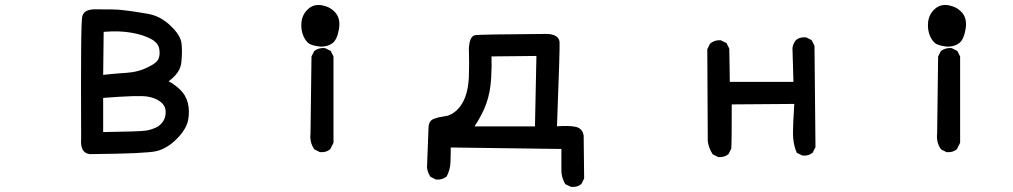

<svg xmlns="http://www.w3.org/2000/svg" viewBox="-20 -605 4040 766"><path d="M342.8 9.8Q341.8 9.8 341.1 9.8Q340.3 9.8 339.6 9.8Q338.9 9.8 338.4 9.8Q318.4 7.8 309.8 -8.1Q301.3 -23.9 303.7 -51.3Q303.2 -173.3 303.2 -258.1Q303.2 -342.8 303.7 -406.5Q304.2 -470.2 305.4 -502.9Q306.6 -535.6 309.1 -542.5Q316.9 -568.4 362.3 -567.9Q376 -567.9 387.9 -567.6Q399.9 -567.4 409.7 -567.4Q419.4 -567.4 427.7 -567.4Q452.6 -567.4 488.3 -562.5Q500 -561 512.9 -559.1Q525.9 -557.1 540.3 -554.7Q554.7 -552.2 570.3 -549.8Q578.6 -548.3 586.4 -546.1Q594.2 -543.9 601.8 -541Q609.4 -538.1 616.9 -534.2Q624.5 -530.3 631.6 -525.4Q638.7 -520.5 645.8 -515.1Q652.8 -509.8 659.2 -503.4Q679.7 -484.4 690.9 -466.6Q702.1 -448.7 704.1 -432.6Q708 -401.4 703.6 -356.9Q702.1 -342.3 695.8 -328.9Q689.5 -315.4 678.7 -303.7Q668 -292 652.8 -280.8Q676.3 -268.1 696.3 -249.5Q721.2 -226.6 729.5 -193.8Q737.3 -161.1 730.5 -125.5Q723.1 -88.9 684.8 -50.5Q646.5 -12.2 604 -2Q582.5 2.9 518.1 5.9Q453.6 8.8 342.8 9.8ZM609.4 -99.6Q624 -109.9 631.6 -122.3Q639.2 -134.8 640.6 -149.9Q641.6 -160.2 639.9 -168.7Q638.2 -177.2 634 -184.1Q629.9 -190.9 623 -196.8Q619.1 -200.2 614.3 -203.1Q609.4 -206.1 604.2 -208.7Q599.1 -211.4 593.5 -213.4Q587.9 -215.3 581.5 -217Q575.2 -218.8 568.4 -219.7Q534.7 -225.6 391.6 -214.4V-78.1Q465.3 -79.1 507.8 -80.6Q550.3 -82 562.5 -84Q574.7 -85.9 586.4 -89.8Q598.1 -93.8 609.4 -99.6ZM572.8 -338.4Q604 -353 611.8 -369.1Q619.6 -385.7 615.2 -410.6Q610.8 -434.6 582 -449.7Q551.8 -466.3 503.9 -474.6Q458 -482.9 393.6 -478L391.6 -306.2Q407.7 -308.1 423.3 -309.6Q439 -311 454.3 -312.3Q469.7 -313.5 484.9 -314.5Q532.7 -317.4 572.8 -338.4Z M1255.4 1.5 1235.8 -8.3 1234.4 -9.3 1233.4 -10.3Q1214.8 -37.1 1218.8 -72.8L1222.7 -377.9V-379.4L1223.1 -380.4L1232.9 -399.9L1233.9 -401.4L1234.9 -402.3Q1252 -415 1275.9 -413.1H1276.9L1277.8 -412.6L1297.4 -402.8L1299.3 -401.9L1300.3 -399.9L1310.1 -380.4L1310.5 -379.4V-377.9V-37.1V-35.6L1310.1 -34.7L1298.3 -11.2L1297.9 -9.8L1296.9 -9.3Q1281.2 3.9 1257.3 2H1256.3ZM1259.3 -418.9Q1256.3 -419.4 1253.4 -419.7Q1250.5 -419.9 1247.8 -420.4Q1245.1 -420.9 1242.4 -421.4Q1239.7 -421.9 1237.3 -422.4Q1234.9 -422.9 1232.2 -423.6Q1229.5 -424.3 1227.1 -425Q1224.6 -425.8 1222.2 -426.8Q1212.9 -429.7 1205.1 -438Q1197.3 -446.3 1191.4 -459Q1179.7 -484.4 1182.6 -515.6Q1186 -547.9 1209 -568.8Q1232.4 -590.3 1266.6 -583.5Q1273.4 -582 1279.5 -580.1Q1285.6 -578.1 1291.3 -575.4Q1296.9 -572.8 1301.8 -569.3Q1306.6 -565.9 1311 -561.8Q1315.4 -557.6 1319.3 -553.2Q1339.4 -528.8 1332 -487.3Q1324.7 -445.8 1305.7 -432.1Q1287.1 -418.9 1259.8 -418.9Z M2257.3 140.1 2236.8 130.4 2234.9 129.4 2234.4 127.9Q2217.8 99.1 2219.7 64.5V-10.7L1778.3 -16.6Q1778.3 -6.8 1778.1 2.7Q1777.8 12.2 1777.8 21.5Q1777.8 30.8 1777.3 40Q1776.4 71.8 1762.2 98.6L1761.2 99.6L1760.3 100.1Q1744.1 113.3 1720.2 111.3H1719.2L1718.3 110.8L1698.7 101.1L1697.3 100.1L1696.3 98.6Q1685.5 82 1683.6 63V62.5L1689.5 -92.8Q1689.5 -123 1710.9 -130.9Q1729 -137.7 1756.3 -141.6Q1760.7 -142.1 1764.6 -143.1Q1768.6 -144 1772.5 -145.8Q1776.4 -147.5 1780.3 -149.4Q1784.2 -151.4 1787.8 -153.8Q1791.5 -156.2 1795.2 -159.2Q1798.8 -162.1 1802.7 -165.5Q1824.2 -186 1836.4 -218.8Q1848.6 -252 1850.6 -297.9Q1852.5 -344.7 1850.6 -415V-415.5Q1851.6 -426.3 1853.3 -434.3Q1855 -442.4 1857.9 -449Q1860.8 -455.6 1865.5 -459.7Q1870.1 -463.9 1876 -464.8Q1885.3 -466.3 1954.6 -467.5Q2023.9 -468.8 2163.1 -469.7H2163.6Q2178.2 -469.2 2188.7 -465.3Q2199.2 -461.4 2205.6 -454.1Q2211.9 -446.8 2212.4 -436Q2213.9 -409.7 2202.1 -101.1Q2214.8 -102.1 2225.3 -102.3Q2235.8 -102.5 2245.1 -102.3Q2254.4 -102.1 2262 -101.3Q2269.5 -100.6 2275.9 -99.1Q2283.2 -97.7 2289.1 -94.5Q2294.9 -91.3 2299.1 -86.4Q2303.2 -81.5 2305.7 -75.4Q2308.1 -69.3 2308.6 -62V-61.5L2310.5 105.5V106.9L2310.1 107.9L2300.3 127.4L2299.8 128.9L2298.8 129.4Q2291 136.2 2281 138.9Q2271 141.6 2259.3 140.6H2258.3ZM2114.3 -100.6 2120.1 -381.8 1940.9 -379.9Q1942.4 -344.2 1939.5 -293.5Q1936.5 -238.3 1920.4 -192.4Q1905.8 -150.4 1873 -100.6Z M2844.2 21 2824.7 11.2 2823.2 10.3 2822.3 8.8Q2807.6 -13.7 2803.7 -42V-42.5V-43L2801.8 -407.2V-408.7L2802.2 -409.7L2812 -429.2L2812.5 -430.2L2813.5 -431.2Q2819.3 -436 2825.9 -439.2Q2832.5 -442.4 2839.8 -443.6Q2847.2 -444.8 2855 -444.3H2856L2856.9 -443.8L2876.5 -434.1L2878.4 -433.1L2879.4 -431.2L2889.2 -411.6L2889.6 -410.6V-409.2L2891.6 -278.3H3145.5L3141.6 -413.1V-413.6Q3144 -431.2 3154.8 -444.3L3155.3 -444.8Q3163.1 -451.7 3173.1 -454.3Q3183.1 -457 3194.8 -456.1H3195.8L3196.8 -455.6L3216.3 -445.8L3218.3 -444.8L3219.2 -442.9L3229 -423.3L3229.5 -422.4V-420.9L3233.4 -19.5V-18.1L3232.9 -17.1L3223.1 2.4L3222.7 3.9L3221.7 4.4Q3213.9 11.2 3203.9 13.9Q3193.8 16.6 3182.1 15.6H3181.2L3180.2 15.1L3160.6 5.4L3158.7 4.4L3157.7 2.4Q3143.6 -32.2 3143.6 -73.7Q3143.6 -93.3 3145 -122.8Q3146.5 -152.3 3148.9 -190.4L2899.4 -188.5Q2899.4 -32.7 2897.5 -13.2V-12.2L2897 -11.2L2887.2 8.3L2886.7 9.8L2885.7 10.3Q2870.1 23.4 2846.2 21.5H2845.2Z M3755.4 1.5 3735.8 -8.3 3734.4 -9.3 3733.4 -10.3Q3714.8 -37.1 3718.8 -72.8L3722.7 -377.9V-379.4L3723.1 -380.4L3732.9 -399.9L3733.9 -401.4L3734.9 -402.3Q3752 -415 3775.9 -413.1H3776.9L3777.8 -412.6L3797.4 -402.8L3799.3 -401.9L3800.3 -399.9L3810.1 -380.4L3810.5 -379.4V-377.9V-37.1V-35.6L3810.1 -34.7L3798.3 -11.2L3797.9 -9.8L3796.9 -9.3Q3781.2 3.9 3757.3 2H3756.3ZM3759.3 -418.9Q3756.3 -419.4 3753.4 -419.7Q3750.5 -419.9 3747.8 -420.4Q3745.1 -420.9 3742.4 -421.4Q3739.7 -421.9 3737.3 -422.4Q3734.9 -422.9 3732.2 -423.6Q3729.5 -424.3 3727.1 -425Q3724.6 -425.8 3722.2 -426.8Q3712.9 -429.7 3705.1 -438Q3697.3 -446.3 3691.4 -459Q3679.7 -484.4 3682.6 -515.6Q3686 -547.9 3709 -568.8Q3732.4 -590.3 3766.6 -583.5Q3773.4 -582 3779.5 -580.1Q3785.6 -578.1 3791.3 -575.4Q3796.9 -572.8 3801.8 -569.3Q3806.6 -565.9 3811 -561.8Q3815.4 -557.6 3819.3 -553.2Q3839.4 -528.8 3832 -487.3Q3824.7 -445.8 3805.7 -432.1Q3787.1 -418.9 3759.8 -418.9Z"/></svg>

Font: NaikaiFont
Style: SemiBold
Weight: 600
Version: Version 1.89